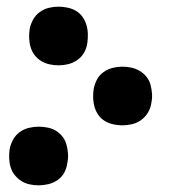

<svg xmlns="http://www.w3.org/2000/svg" viewBox="-20 -548 540 576"><path d="M156 -352Q142 -352 128.5 -355Q115 -358 103.5 -365Q92 -372 84 -382.5Q76 -393 72 -406Q68 -419 67.5 -433Q67 -447 69 -461Q72 -476 79.5 -489.5Q87 -503 99.5 -512Q112 -521 126.5 -524.5Q141 -528 156 -528Q169 -528 183 -525Q197 -522 208.5 -515Q220 -508 227.5 -497.5Q235 -487 239 -474Q243 -461 243.5 -447Q244 -433 242 -419Q240 -404 232.5 -390.5Q225 -377 212 -368Q199 -359 184.5 -355.5Q170 -352 156 -352ZM347 -172Q334 -172 320 -175Q306 -178 294.5 -185Q283 -192 275.5 -202.5Q268 -213 264 -226Q260 -239 259.5 -253Q259 -267 261 -281Q264 -296 271 -309.5Q278 -323 291 -332Q304 -341 318.5 -344.5Q333 -348 347 -348Q361 -348 374.5 -345Q388 -342 399.5 -335Q411 -328 419.5 -317.5Q428 -307 431.5 -294Q435 -281 436 -267Q437 -253 434 -239Q432 -224 424 -210.5Q416 -197 403.5 -188Q391 -179 376.5 -175.5Q362 -172 347 -172ZM96 8Q82 8 68.5 5Q55 2 44 -5Q33 -12 24.5 -22.5Q16 -33 12 -46Q8 -59 7.5 -73Q7 -87 9 -101Q12 -116 19.5 -129.5Q27 -143 39.5 -152Q52 -161 67 -164.5Q82 -168 97 -168Q110 -168 124 -165Q138 -162 149 -155Q160 -148 168 -137.5Q176 -127 179.5 -114Q183 -101 184 -87Q185 -73 182 -59Q180 -44 173 -30.5Q166 -17 153 -8Q140 1 125 4.5Q110 8 96 8Z"/></svg>

Font: Iosevka Oblique
Style: Bold
Weight: 700
Italic angle: -9°
Monospace: yes
Designer: Belleve Invis
Foundry: Belleve Invis
Version: Version 32.5.0; ttfautohint (v1.8.4)